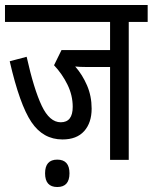

<svg xmlns="http://www.w3.org/2000/svg" viewBox="-20 -642 613 771"><path d="M497 0V-554H573V-622H0V-554H422V-441H227L197 -380Q230 -345 251 -302Q272 -259 272 -213Q272 -151 224 -151Q179 -151 147.5 -217.5Q116 -284 87 -414L19 -396Q59 -222 106 -152Q153 -82 231 -82Q288 -82 318 -115.5Q348 -149 348 -206Q348 -256 329.5 -299Q311 -342 282 -375Q300 -373 325 -373H422V0ZM210 109Q259 109 259 54Q259 -1 210 -1Q161 -1 161 54Q161 109 210 109Z"/></svg>

Font: Noto Sans Devanagari Extra Condensed
Style: Regular
Weight: 400
Width: 2
Designer: Monotype Design Team
Foundry: Monotype Imaging Inc.
Version: 1.000